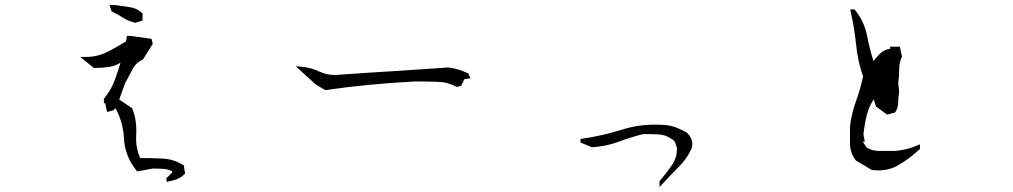

<svg xmlns="http://www.w3.org/2000/svg" viewBox="-20 -736 4040 766"><path d="M667 -51.8Q667 -52.2 667 -52.7Q650.9 -61 630.6 -62.3Q610.4 -63.5 589.4 -63.5L527.3 -52.2L524.4 -55.7Q478.5 -112.3 474.6 -183.6Q471.2 -248 441.9 -301.8H435.5V-296.9L407.2 -289.1L399.9 -324.2H394.5V-341.8Q410.6 -361.8 421.1 -380.4Q431.6 -398.9 438.5 -418Q450.7 -452.1 460.9 -486.3Q440.4 -472.7 414.3 -468.8Q388.2 -464.8 357.4 -464.8H354.5L300.3 -508.8H322.3Q367.2 -508.8 406 -527.8Q444.8 -546.9 482.9 -571.3L486.3 -592.8H501L584.5 -581.1L589.4 -561L550.3 -498.5Q534.2 -491.2 524.4 -481.4Q514.6 -471.7 507.8 -458.5Q493.2 -429.2 479 -403.8L455.6 -338.9L507.3 -304.2L508.3 -301.8Q523.9 -262.2 523.9 -217.3Q523.9 -208 523.4 -199.2Q522.9 -190.4 522.9 -182.6Q522.9 -142.1 539.1 -105.5Q583.5 -105.5 626 -103.5Q672.4 -101.6 710 -78.1L713.4 -76.2L718.3 -43Q710 -35.2 705.8 -32.2Q701.7 -29.3 698.7 -27.6Q695.8 -25.9 692.9 -24.4Q687.5 -21.5 681.2 -19.5Q664.1 -13.7 645 -10.7L643.6 -24.9H642.6L643.6 -25.4V-26.4H645L646.5 -27.3Q653.8 -35.2 658.2 -39.3Q662.6 -43.5 663.1 -43.5Q667 -47.4 667 -51.8ZM439.5 -715.8Q474.6 -710.4 494.6 -708Q526.9 -703.6 546.4 -684.1L548.8 -682.1V-654.3L519.5 -645Q489.7 -652.8 470 -665.8Q450.2 -678.7 425.3 -690.4L417 -715.8Z M1315.4 -437Q1321.3 -437 1327.6 -437.5Q1436 -445.3 1547.9 -452.1Q1659.7 -459 1769 -466.8Q1791 -463.9 1809.1 -458.3Q1827.1 -452.6 1847.7 -443.4L1857.4 -423.8L1832.5 -419.9L1819.8 -393.6L1802.7 -389.2Q1783.2 -399.4 1764.4 -404.3Q1745.6 -409.2 1724.1 -409.7Q1680.7 -411.1 1635.7 -411.1Q1445.8 -400.9 1277.8 -376.5L1239.7 -398.9L1159.7 -471.7L1182.1 -469.7Q1220.7 -466.8 1255.9 -449.7Q1282.7 -437 1315.4 -437Z M2611.3 10.3V-13.7Q2641.1 -47.9 2662.6 -80.1Q2680.7 -107.9 2680.7 -141.6Q2680.7 -144.5 2680.7 -147Q2677.2 -158.2 2672.9 -168.5Q2669.4 -176.8 2656.2 -183.6Q2635.3 -198.2 2606.4 -199.7Q2577.6 -201.2 2545.9 -201.2Q2496.1 -188.5 2449.2 -170.9Q2399.9 -152.3 2341.3 -148.4L2295.9 -167.5V-172.9V-181.6L2302.7 -182.6Q2383.8 -194.3 2461.4 -218.8Q2523.9 -238.8 2594.2 -238.8Q2613.8 -238.8 2633.3 -237.3Q2657.2 -235.4 2679.4 -226.6Q2701.7 -217.8 2720.7 -206.5Q2742.2 -185.1 2742.2 -161.1Q2742.2 -153.3 2739.7 -145Q2722.2 -104 2688 -70.3Q2655.3 -37.6 2625 -4.4Z M3577.6 -508.3Q3567.4 -486.3 3567.4 -459Q3567.4 -431.6 3563.5 -404.3L3567.4 -369.6Q3563.5 -349.6 3563.5 -328.4Q3563.5 -307.1 3552.7 -290L3550.8 -287.1L3519 -278.8L3474.6 -311.5L3465.8 -339.8Q3445.8 -309.6 3438 -275.9Q3428.7 -238.3 3424.8 -199.7L3430.2 -170.9H3421.9L3437.5 -147.5Q3459.5 -133.8 3488.3 -133.8H3552.2Q3591.3 -138.2 3618.2 -147.5Q3628.4 -150.9 3650.4 -160.2V-142.1L3647.9 -139.6Q3607.4 -102.1 3563.5 -76.7Q3527.8 -56.2 3483.9 -56.2Q3471.7 -56.2 3457.5 -58.1L3395 -95.7L3394 -96.7Q3371.1 -126 3371.1 -164.1V-232.9Q3377.9 -285.2 3395.5 -333.5Q3413.1 -381.8 3423.3 -431.2Q3402.3 -490.7 3395.5 -557.6Q3388.7 -624.5 3374 -688.5L3372.1 -698.2H3389.6Q3400.9 -684.1 3408.4 -671.9Q3416 -659.7 3421.9 -647Q3433.6 -621.1 3439.5 -592.3Q3449.2 -541.5 3464.8 -492.2Q3477.5 -508.8 3486.1 -517.3Q3494.6 -525.9 3502 -530.8Q3509.3 -535.6 3518.6 -538.6L3531.2 -541.5V-549.8H3569.8L3578.6 -510.7Z"/></svg>

Font: Bakudai
Style: Bold
Weight: 700
Version: Version 1.48